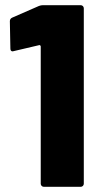

<svg xmlns="http://www.w3.org/2000/svg" viewBox="-20 -720 403 740"><path d="M145 -700H291Q296 -700 299.5 -696.5Q303 -693 303 -688V-12Q303 -7 299.5 -3.5Q296 0 291 0H149Q144 0 140.5 -3.5Q137 -7 137 -12V-541Q137 -543 135 -545Q133 -547 131 -546L33 -523L29 -522Q20 -522 20 -533L18 -638Q18 -648 27 -652L130 -697Q138 -700 145 -700Z"/></svg>

Font: BARLOWEXTRABOLD
Style: Regular
Weight: 800
Designer: Jeremy Tribby
Foundry: Tribby Type
Version: Version 1.422